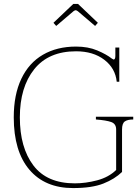

<svg xmlns="http://www.w3.org/2000/svg" viewBox="-20 -947 708 977"><path d="M252 -831 353 -927H377L478 -831L464 -815L376 -890Q369 -895 365 -895Q361 -895 354 -890L266 -815ZM50 -350Q50 -465 88.5 -546Q127 -627 198.5 -668.5Q270 -710 367 -710Q428 -710 474.5 -690.5Q521 -671 549 -649Q557 -644 558 -644Q567 -644 567 -663V-705H587V-531H574Q567 -600 510.5 -643Q454 -686 367 -686Q227 -686 154 -594.5Q81 -503 81 -350Q81 -196 150 -105Q219 -14 361 -14Q416 -14 474.5 -29.5Q533 -45 571 -82V-288Q571 -317 546 -326Q521 -335 468 -339V-353H658V-339Q629 -339 615 -329Q601 -319 601 -288V-72Q564 -36 506 -13Q448 10 352 10Q209 10 129.5 -83.5Q50 -177 50 -350Z"/></svg>

Font: Taviraj Thin
Style: Regular
Weight: 250
Designer: Katatrad Team
Foundry: CadsonDemak
Version: Version 1.001